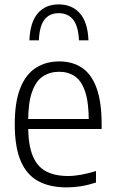

<svg xmlns="http://www.w3.org/2000/svg" viewBox="-20 -822 510 852"><path d="M276 9.5Q200.5 9.5 149.2 -18.5Q98 -46.5 71.8 -108Q45.5 -169.5 45.5 -271Q45.5 -370 70.2 -431.5Q95 -493 139.5 -521.2Q184 -549.5 243 -549.5Q301.5 -549.5 343.8 -521.2Q386 -493 408.5 -431.5Q431 -370 431 -270V-249.5H80.5V-294H387.5L374 -282.5Q374 -366.5 358 -414.8Q342 -463 312.5 -483.2Q283 -503.5 242.5 -503.5Q202 -503.5 171 -483.5Q140 -463.5 122.5 -415.2Q105 -367 105 -282.5V-263Q105 -180 124.8 -131.5Q144.5 -83 183.8 -62Q223 -41 282 -41Q309.5 -41 339.5 -46.5Q369.5 -52 406 -63V-12Q370.5 -0.5 338.8 4.5Q307 9.5 276 9.5ZM110.5 -643Q113.5 -723.5 147.8 -763Q182 -802.5 240.5 -802.5Q299.5 -802.5 334.5 -762.8Q369.5 -723 372.5 -643H330.5Q327.5 -705.5 304.8 -734.5Q282 -763.5 240.5 -763.5Q199 -763.5 177 -734.5Q155 -705.5 152.5 -643Z"/></svg>

Font: Encode Sans SemiCondensed Light
Style: Regular
Weight: 300
Width: 4
Designer: Multiple Designers
Foundry: Impallari Type
Version: Version 3.002